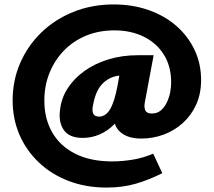

<svg xmlns="http://www.w3.org/2000/svg" viewBox="-20 -649 964 866"><path d="M461 197Q367 197 289 167Q211 137 154.5 83Q98 29 67.5 -42Q37 -113 37 -196Q37 -286 71 -364.5Q105 -443 166.5 -502.5Q228 -562 311.5 -595.5Q395 -629 493 -629Q578 -629 650.5 -603.5Q723 -578 775.5 -532Q828 -486 857.5 -424Q887 -362 887 -288Q887 -226 865 -177.5Q843 -129 805 -94.5Q767 -60 718.5 -42Q670 -24 617 -24Q548 -24 514.5 -61.5Q481 -99 498 -185L514 -238L584 -262Q571 -207 548.5 -163Q526 -119 495.5 -88.5Q465 -58 429 -42.5Q393 -27 353 -27Q292 -27 267.5 -63Q243 -99 251 -155Q257 -207 285.5 -251Q314 -295 360.5 -328.5Q407 -362 468.5 -381Q530 -400 603 -400H673L633 -186Q629 -165 635.5 -151Q642 -137 665 -137Q689 -137 705.5 -151Q722 -165 732.5 -187Q743 -209 747.5 -232.5Q752 -256 752 -276Q752 -351 718.5 -403.5Q685 -456 627.5 -484Q570 -512 496 -512Q426 -512 368 -488Q310 -464 268 -420.5Q226 -377 203 -319.5Q180 -262 180 -195Q180 -114 215.5 -52Q251 10 319.5 44.5Q388 79 486 79Q532 79 579.5 71Q627 63 671 44L712 132Q653 162 593 179.5Q533 197 461 197ZM428 -123Q441 -123 453.5 -131Q466 -139 476 -155.5Q486 -172 494.5 -198.5Q503 -225 510 -262L527 -357L572 -309H536Q504 -309 480 -298Q456 -287 439 -268Q422 -249 412.5 -223Q403 -197 398 -167Q395 -145 402 -134Q409 -123 428 -123Z"/></svg>

Font: Ysabeau Infant Black
Style: Italic
Weight: 900
Italic angle: -12°
Designer: Christian Thalmann (Catharsis Fonts)
Version: Version 2.001;gftools[0.9.30]; featfreeze: ss01,ss02,lnum